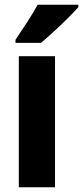

<svg xmlns="http://www.w3.org/2000/svg" viewBox="-20 -786 349 806"><path d="M211 0H59V-550H211ZM309 -756Q293 -738 265.5 -710.5Q238 -683 207.5 -655Q177 -627 152 -606H45V-619Q70 -656 95 -694.5Q120 -733 138 -766H309Z"/></svg>

Font: Noto Sans Lao UI Cond ExtBd
Style: Regular
Weight: 800
Width: 3
Designer: Monotype Design Team
Foundry: Monotype Imaging Inc.
Version: Version 2.000; ttfautohint (v1.8.4.7-5d5b)